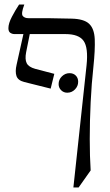

<svg xmlns="http://www.w3.org/2000/svg" viewBox="-20 -605 483 845"><path d="M190 -525 294 -523Q349 -522 372 -500.5Q395 -479 397 -432.5Q399 -386 391 -310Q383 -238 379 -155Q375 -72 375 6.5Q375 85 379 145L326 220H303L361 -318Q369 -395 348 -425Q327 -455 268 -455H111L95 -375Q89 -344 97.5 -327Q106 -310 135 -302L219 -280L203 -215L87 -244Q59 -251 52.5 -270.5Q46 -290 53 -320L83 -455H44Q34 -455 25.5 -460.5Q17 -466 17 -481Q17 -502 32.5 -531.5Q48 -561 64 -585H87Q72 -545 80 -535Q88 -525 105 -525ZM276 -197Q260 -197 249 -208Q238 -219 238 -235Q238 -255 252.5 -269Q267 -283 286 -283Q303 -283 313.5 -272.5Q324 -262 324 -245Q324 -226 310 -211.5Q296 -197 276 -197Z"/></svg>

Font: Bona Nova
Style: Italic
Weight: 400
Italic angle: -4°
Designer: Mateusz Machalski
Foundry: Capitalics
Version: Version 4.001; ttfautohint (v1.8.3)